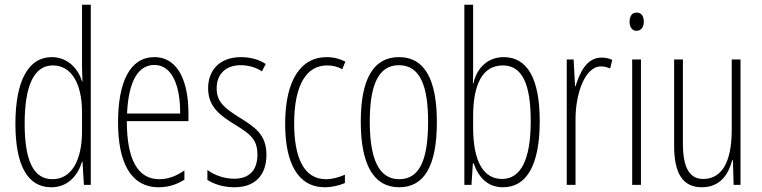

<svg xmlns="http://www.w3.org/2000/svg" viewBox="-20 -780 3214 810"><path d="M196 10C271 10 310 -45 326 -98H328L334 0H363V-760H326V-506C326 -484 327 -463 328 -437H326C311 -487 268 -539 198 -539C101 -539 45 -441 45 -258C45 -83 96 10 196 10ZM201 -24C118 -24 84 -109 84 -258C84 -420 124 -504 203 -504C281 -504 326 -428 326 -307V-226C326 -102 281 -24 201 -24Z M631 -539C528 -539 478 -433 478 -264C478 -97 530 10 650 10C692 10 728 -3 758 -22V-61C722 -36 688 -24 652 -24C560 -24 515 -109 515 -269H775V-303C775 -425 737 -539 631 -539ZM631 -506C709 -506 741 -412 740 -301H516C522 -439 564 -506 631 -506Z M1104 -127C1104 -213 1055 -244 989 -285C925 -325 894 -352 894 -407C894 -470 935 -505 996 -505C1028 -505 1062 -495 1085 -479L1101 -510C1073 -529 1036 -539 997 -539C904 -539 858 -481 858 -408C858 -329 908 -293 975 -252C1034 -215 1066 -193 1066 -128C1066 -63 1033 -26 968 -26C926 -26 884 -41 855 -63V-21C880 -5 919 10 969 10C1058 10 1104 -43 1104 -127Z M1351 10C1378 10 1411 3 1435 -8V-43C1408 -31 1381 -24 1355 -24C1261 -24 1221 -117 1221 -259C1221 -422 1273 -504 1360 -504C1383 -504 1404 -499 1424 -488L1437 -520C1414 -532 1388 -539 1358 -539C1248 -539 1183 -440 1183 -258C1183 -91 1237 10 1351 10Z M1823 -265C1823 -437 1776 -539 1663 -539C1554 -539 1502 -444 1502 -267C1502 -84 1557 10 1664 10C1771 10 1823 -82 1823 -265ZM1540 -267C1540 -421 1576 -505 1663 -505C1753 -505 1786 -416 1786 -266C1786 -101 1748 -24 1664 -24C1579 -24 1540 -108 1540 -267Z M1976 -494V-760H1939V0H1969L1975 -91H1978C2000 -30 2038 10 2102 10C2202 10 2257 -84 2257 -269C2257 -446 2206 -539 2105 -539C2039 -539 1992 -495 1977 -428H1975C1976 -447 1976 -472 1976 -494ZM2101 -504C2184 -504 2219 -424 2219 -269C2219 -102 2175 -25 2098 -25C2024 -25 1976 -91 1976 -243V-290C1976 -419 2013 -504 2101 -504Z M2517 -537C2454 -537 2425 -471 2408 -416H2406L2400 -529H2371V0H2408V-278C2408 -381 2446 -500 2516 -500C2530 -500 2545 -495 2554 -491L2563 -527C2548 -535 2531 -537 2517 -537Z M2666 -727C2644 -727 2636 -709 2636 -688C2636 -667 2646 -650 2665 -650C2684 -650 2696 -665 2696 -689C2696 -709 2688 -727 2666 -727ZM2684 -529H2647V0H2684Z M3104 -529H3067V-233C3067 -90 3022 -25 2946 -25C2891 -25 2861 -70 2861 -174V-529H2824V-165C2824 -49 2860 10 2941 10C3020 10 3054 -47 3069 -104H3072L3075 0H3104Z"/></svg>

Font: Noto Sans Armenian ExtraCondensed ExtraLight
Style: Regular
Weight: 200
Width: 2
Designer: Monotype Design Team
Foundry: Monotype Imaging Inc.
Version: Version 2.008